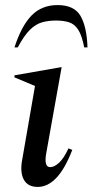

<svg xmlns="http://www.w3.org/2000/svg" viewBox="-20 -727 365 757"><path d="M129 10Q89 10 73.5 -19.5Q58 -49 68 -100L118 -388L37 -422V-430L220 -462H223L162 -121Q153 -68 178 -68Q194 -68 213 -85.5Q232 -103 250 -142L265 -136Q236 -61 202 -25.5Q168 10 129 10ZM37 -540Q65 -626 105 -666.5Q145 -707 207 -707Q272 -707 297 -665Q322 -623 325 -540H312Q303 -587 288.5 -609.5Q274 -632 252.5 -639Q231 -646 201 -646Q171 -646 146 -639Q121 -632 98 -609.5Q75 -587 50 -540Z"/></svg>

Font: Spectral Medium
Style: Italic
Weight: 500
Italic angle: -10°
Designer: Jean-Baptiste Levee
Foundry: Production Type
Version: Version 2.001